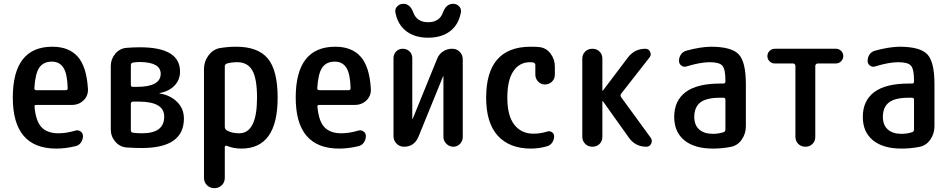

<svg xmlns="http://www.w3.org/2000/svg" viewBox="-20 -778 5040 1018"><path d="M254.9 -451.2Q210.9 -451.2 189 -420.4Q167 -389.6 162.1 -310.5Q162.1 -299.8 172.9 -299.8H328.1Q338.9 -299.8 338.9 -310.5Q336.9 -386.7 316.4 -418.9Q295.9 -451.2 254.9 -451.2ZM278.3 9.8Q47.9 9.8 47.9 -260.3Q47.9 -530.3 257.8 -530.3Q345.7 -530.3 392.6 -477.1Q439.5 -423.8 446.3 -306.6Q448.2 -270.5 423.3 -246.1Q398.4 -221.7 361.3 -221.7H172.9Q161.1 -221.7 163.1 -211.9Q169.9 -134.8 200.7 -103Q231.4 -71.3 290 -71.3Q332 -71.3 380.9 -85.9Q394.5 -89.8 407.2 -81.1Q419.9 -72.3 419.9 -56.6Q419.9 -38.1 409.2 -22.5Q398.4 -6.8 379.9 -2.9Q327.1 9.8 278.3 9.8Z M673.8 -227.5V-86.9Q673.8 -76.2 685.5 -74.2Q708 -71.3 732.4 -71.3Q851.6 -71.3 850.6 -160.2Q850.6 -239.3 714.8 -239.3H684.6Q673.8 -238.3 673.8 -227.5ZM673.8 -432.6V-328.1Q673.8 -317.4 684.6 -317.4H704.1Q832 -317.4 832 -386.7Q832 -448.2 721.7 -449.2Q703.1 -449.2 684.6 -446.3Q673.8 -443.4 673.8 -432.6ZM651.4 3.9Q615.2 1 591.3 -26.9Q567.4 -54.7 567.4 -91.8V-427.7Q567.4 -464.8 591.3 -493.2Q615.2 -521.5 651.4 -524.4Q688.5 -527.3 721.7 -527.3Q934.6 -527.3 934.6 -398.4Q934.6 -354.5 905.3 -324.2Q876 -293.9 826.2 -284.2Q825.2 -284.2 825.2 -283.2Q825.2 -282.2 827.1 -282.2Q882.8 -273.4 918.9 -237.8Q955.1 -202.1 955.1 -149.4Q955.1 6.8 732.4 6.8Q693.4 6.8 651.4 3.9Z M1171.9 -425.8V-105.5Q1171.9 -94.7 1180.7 -87.9Q1208 -71.3 1248 -71.3Q1342.8 -71.3 1342.8 -259.8Q1342.8 -362.3 1317.4 -405.3Q1292 -448.2 1238.3 -448.2Q1208 -448.2 1183.6 -441.4Q1171.9 -437.5 1171.9 -425.8ZM1061.5 165V-412.1Q1061.5 -451.2 1084.5 -482.9Q1107.4 -514.6 1142.6 -522.5Q1187.5 -530.3 1232.4 -530.3Q1347.7 -530.3 1399.9 -467.8Q1452.1 -405.3 1452.1 -259.8Q1452.1 9.8 1259.8 9.8Q1217.8 9.8 1182.6 -4.9Q1178.7 -6.8 1175.3 -4.9Q1171.9 -2.9 1171.9 1V165Q1171.9 188.5 1155.8 204.1Q1139.6 219.7 1116.7 219.7Q1093.8 219.7 1077.6 204.1Q1061.5 188.5 1061.5 165Z M1754.9 -451.2Q1710.9 -451.2 1689 -420.4Q1667 -389.6 1662.1 -310.5Q1662.1 -299.8 1672.9 -299.8H1828.1Q1838.9 -299.8 1838.9 -310.5Q1836.9 -386.7 1816.4 -418.9Q1795.9 -451.2 1754.9 -451.2ZM1778.3 9.8Q1547.9 9.8 1547.9 -260.3Q1547.9 -530.3 1757.8 -530.3Q1845.7 -530.3 1892.6 -477.1Q1939.5 -423.8 1946.3 -306.6Q1948.2 -270.5 1923.3 -246.1Q1898.4 -221.7 1861.3 -221.7H1672.9Q1661.1 -221.7 1663.1 -211.9Q1669.9 -134.8 1700.7 -103Q1731.4 -71.3 1790 -71.3Q1832 -71.3 1880.9 -85.9Q1894.5 -89.8 1907.2 -81.1Q1919.9 -72.3 1919.9 -56.6Q1919.9 -38.1 1909.2 -22.5Q1898.4 -6.8 1879.9 -2.9Q1827.1 9.8 1778.3 9.8Z M2122.1 0Q2098.6 0 2082.5 -16.6Q2066.4 -33.2 2066.4 -55.7V-469.7Q2066.4 -491.2 2080.6 -505.4Q2094.7 -519.5 2115.7 -519.5Q2136.7 -519.5 2151.4 -505.4Q2166 -491.2 2166 -469.7V-147.5Q2166 -146.5 2167 -146.5Q2168 -146.5 2168 -147.5L2297.9 -466.8Q2307.6 -491.2 2329.1 -505.4Q2350.6 -519.5 2377 -519.5Q2401.4 -519.5 2417.5 -503.4Q2433.6 -487.3 2433.6 -462.9V-51.8Q2433.6 -30.3 2418.9 -15.1Q2404.3 0 2383.3 0Q2362.3 0 2346.7 -15.6Q2331.1 -31.2 2331.1 -51.8V-373Q2331.1 -374 2330.1 -374Q2329.1 -374 2329.1 -373L2198.2 -51.8Q2175.8 0 2122.1 0ZM2329.1 -712.9Q2345.7 -757.8 2382.8 -757.8Q2401.4 -757.8 2414.1 -744.6Q2426.8 -731.4 2423.8 -712.9Q2412.1 -647.5 2366.7 -612.8Q2321.3 -578.1 2250 -578.1Q2178.7 -578.1 2133.3 -613.3Q2087.9 -648.4 2076.2 -712.9Q2073.2 -730.5 2085.9 -744.1Q2098.6 -757.8 2118.2 -757.8Q2154.3 -757.8 2170.9 -712.9Q2189.5 -660.2 2250 -660.2Q2310.5 -660.2 2329.1 -712.9Z M2794.9 9.8Q2681.6 9.8 2619.6 -58.1Q2557.6 -126 2557.6 -259.8Q2557.6 -529.3 2792 -530.3Q2825.2 -530.3 2839.8 -528.3Q2876 -524.4 2898.9 -494.1Q2921.9 -463.9 2921.9 -424.8V-382.8Q2921.9 -360.4 2906.7 -345.2Q2891.6 -330.1 2869.6 -330.1Q2847.7 -330.1 2833 -345.7Q2818.4 -361.3 2818.4 -382.8V-433.6Q2818.4 -444.3 2805.7 -447.3Q2800.8 -448.2 2790 -448.2Q2734.4 -448.2 2702.1 -400.9Q2669.9 -353.5 2669.9 -259.8Q2669.9 -164.1 2707 -116.7Q2744.1 -69.3 2807.6 -69.3Q2846.7 -69.3 2879.9 -80.1Q2893.6 -85 2905.8 -77.6Q2918 -70.3 2918 -55.7Q2918 -37.1 2907.7 -22Q2897.5 -6.8 2878.9 -2Q2836.9 9.8 2794.9 9.8Z M3067.4 -52.7V-466.8Q3067.4 -489.3 3082.5 -504.4Q3097.7 -519.5 3120.6 -519.5Q3143.6 -519.5 3158.7 -504.9Q3173.8 -490.2 3173.8 -466.8V-297.9Q3173.8 -296.9 3174.8 -296.9L3176.8 -297.9L3309.6 -473.6Q3344.7 -519.5 3402.3 -519.5Q3418.9 -519.5 3426.8 -503.9Q3434.6 -488.3 3424.8 -474.6L3273.4 -281.2Q3266.6 -272.5 3273.4 -262.7L3430.7 -46.9Q3440.4 -32.2 3432.6 -16.1Q3424.8 0 3407.2 0Q3348.6 0 3314.5 -47.9L3176.8 -241.2Q3175.8 -242.2 3174.8 -242.2Q3173.8 -242.2 3173.8 -241.2V-52.7Q3173.8 -29.3 3158.7 -14.6Q3143.6 0 3120.6 0Q3097.7 0 3082.5 -15.6Q3067.4 -31.2 3067.4 -52.7Z M3797.9 -259.8Q3725.6 -259.8 3693.4 -234.9Q3661.1 -210 3661.1 -158.2Q3661.1 -115.2 3687 -91.8Q3712.9 -68.4 3759.8 -68.4Q3789.1 -68.4 3816.4 -77.1Q3826.2 -80.1 3826.2 -91.8V-249Q3826.2 -259.8 3815.4 -259.8ZM3759.8 9.8Q3662.1 9.8 3608.4 -34.2Q3554.7 -78.1 3554.7 -158.2Q3554.7 -244.1 3615.2 -289.6Q3675.8 -335 3797.9 -335H3815.4Q3826.2 -335 3826.2 -345.7V-351.6Q3826.2 -410.2 3810.5 -429.2Q3794.9 -448.2 3742.2 -448.2Q3693.4 -448.2 3620.1 -425.8Q3605.5 -420.9 3592.8 -430.2Q3580.1 -439.5 3580.1 -455.1Q3580.1 -474.6 3590.8 -489.7Q3601.6 -504.9 3621.1 -509.8Q3693.4 -529.3 3748 -530.3Q3858.4 -530.3 3896.5 -490.2Q3934.6 -450.2 3934.6 -332V-108.4Q3934.6 -69.3 3912.6 -37.6Q3890.6 -5.9 3853.5 1Q3807.6 9.8 3759.8 9.8Z M4087.9 -441.4Q4072.3 -441.4 4060.5 -452.6Q4048.8 -463.9 4048.8 -480.5Q4048.8 -497.1 4060.5 -508.3Q4072.3 -519.5 4087.9 -519.5H4412.1Q4427.7 -519.5 4439.5 -508.3Q4451.2 -497.1 4451.2 -480.5Q4451.2 -464.8 4439.5 -453.1Q4427.7 -441.4 4412.1 -441.4H4315.4Q4310.5 -441.4 4306.6 -437.5Q4302.7 -433.6 4302.7 -428.7V-52.7Q4302.7 -29.3 4287.6 -14.6Q4272.5 0 4250 0Q4227.5 0 4212.4 -15.1Q4197.3 -30.3 4197.3 -52.7V-428.7Q4197.3 -433.6 4193.8 -437.5Q4190.4 -441.4 4184.6 -441.4Z M4797.9 -259.8Q4725.6 -259.8 4693.4 -234.9Q4661.1 -210 4661.1 -158.2Q4661.1 -115.2 4687 -91.8Q4712.9 -68.4 4759.8 -68.4Q4789.1 -68.4 4816.4 -77.1Q4826.2 -80.1 4826.2 -91.8V-249Q4826.2 -259.8 4815.4 -259.8ZM4759.8 9.8Q4662.1 9.8 4608.4 -34.2Q4554.7 -78.1 4554.7 -158.2Q4554.7 -244.1 4615.2 -289.6Q4675.8 -335 4797.9 -335H4815.4Q4826.2 -335 4826.2 -345.7V-351.6Q4826.2 -410.2 4810.5 -429.2Q4794.9 -448.2 4742.2 -448.2Q4693.4 -448.2 4620.1 -425.8Q4605.5 -420.9 4592.8 -430.2Q4580.1 -439.5 4580.1 -455.1Q4580.1 -474.6 4590.8 -489.7Q4601.6 -504.9 4621.1 -509.8Q4693.4 -529.3 4748 -530.3Q4858.4 -530.3 4896.5 -490.2Q4934.6 -450.2 4934.6 -332V-108.4Q4934.6 -69.3 4912.6 -37.6Q4890.6 -5.9 4853.5 1Q4807.6 9.8 4759.8 9.8Z"/></svg>

Font: Rounded-X Mgen+ 1mn medium
Style: Regular
Weight: 500
Designer: [Source Han Sans]
Ryoko NISHIZUKA  (kana & ideographs); Paul D. Hunt (Latin, Greek & Cyrillic); Wenlong ZHANG  (bopomofo
Version: Version 1.059.20150602